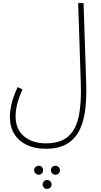

<svg xmlns="http://www.w3.org/2000/svg" viewBox="-20 -733 657 1243"><path d="M44 23Q44 -12 54 -57.5Q64 -103 94 -169L126 -154Q81 -58 81 20Q81 104 135.5 149.5Q190 195 277 195Q368 195 419 152.5Q470 110 489 23.5Q508 -63 503 -196L486 -713H521L538 -194Q541 -110 533 -33.5Q525 43 498 102.5Q471 162 417.5 196Q364 230 276 230Q208 230 156 206.5Q104 183 74 136.5Q44 90 44 23ZM339 398Q326 398 318 389.5Q310 381 310 369Q310 357 318 348.5Q326 340 339 340Q351 340 359.5 348.5Q368 357 368 369Q368 381 359.5 389.5Q351 398 339 398ZM231 398Q219 398 210 389.5Q201 381 201 369Q201 357 210 348.5Q219 340 231 340Q243 340 251 348.5Q259 357 259 369Q259 381 251 389.5Q243 398 231 398ZM285 490Q273 490 264.5 481.5Q256 473 256 461Q256 449 264.5 440.5Q273 432 285 432Q297 432 305.5 440.5Q314 449 314 461Q314 473 305.5 481.5Q297 490 285 490Z"/></svg>

Font: Noto Sans Arabic SemCond ExtLt
Style: Regular
Weight: 200
Width: 4
Designer: Monotype Design Team, Nadine Chahine, Nizar Qandah and Khaled Hosny
Foundry: Monotype Imaging Inc.
Version: Version 2.012; ttfautohint (v1.8.4.7-5d5b)